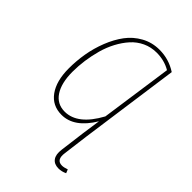

<svg xmlns="http://www.w3.org/2000/svg" viewBox="-217 -614 896 896"><g transform="rotate(45 230.5 -166.0)"><path d="M348.1 175.8Q360.4 175.8 379.9 168.9L387.2 187Q366.7 196.8 346.2 196.8Q317.4 196.8 303.7 178Q290 159.2 294.9 124L311 -1L324.2 -92.8Q262.7 9.8 179.2 9.8Q118.2 9.8 84 -37.6Q49.8 -85 49.8 -168Q49.8 -217.3 58.1 -266.4Q66.4 -315.4 85.2 -363.3Q104 -411.1 131.1 -447.5Q158.2 -483.9 198.7 -506.3Q239.3 -528.8 288.1 -528.8Q350.1 -528.8 401.9 -495.1L333 -1L316.9 124Q309.1 175.8 348.1 175.8ZM179.2 -11.2Q264.6 -11.2 329.1 -129.9L379.9 -485.8Q339.4 -509.8 288.1 -509.8Q251 -509.8 219.2 -494.9Q187.5 -480 164.3 -454.1Q141.1 -428.2 123.3 -394.8Q105.5 -361.3 94.7 -322.8Q84 -284.2 78.6 -245.6Q73.2 -207 73.2 -168.9Q73.2 -94.7 100.8 -53Q128.4 -11.2 179.2 -11.2Z"/></g></svg>

Font: Fira Sans Compressed Thin
Style: Italic
Weight: 100
Width: 3
Italic angle: -8°
Designer: Carrois Corporate & Edenspiekermann AG
Foundry: Carrois Corporate GbR & Edenspiekermann AG
Version: Version 4.203;PS 004.203;hotconv 1.0.88;makeotf.lib2.5.64775